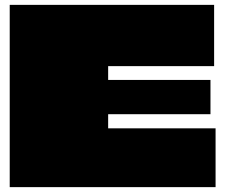

<svg xmlns="http://www.w3.org/2000/svg" viewBox="-20 -770 925 790"><path d="M861 -498H426Q425 -498 425 -498Q425 -498 425 -498V-443Q425 -442 425 -441.5Q425 -441 425 -441Q425 -441 425.5 -441Q426 -441 426 -441H846V-300H426Q426 -300 425.5 -300Q425 -300 425 -299.5Q425 -299 425 -298V-242Q425 -242 425 -242Q425 -242 425 -242Q425 -242 425.5 -242Q426 -242 426 -242H867V0H20Q20 -59 20 -118.5Q20 -178 20 -237Q20 -296 20 -355.5Q20 -415 20 -474.5Q20 -534 20 -593Q20 -632 20 -671.5Q20 -711 20 -750H861Z"/></svg>

Font: Climate Crisis
Style: Regular
Weight: 400
Version: Version 1.003